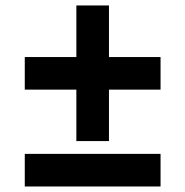

<svg xmlns="http://www.w3.org/2000/svg" viewBox="-20 -676 672 696"><path d="M256.8 -351.1H69.8V-469.2H256.8V-656.2H375V-469.2H562V-351.1H375V-164.6H256.8ZM69.8 -118.2H562V0H69.8Z"/></svg>

Font: Goblin One
Style: Regular
Weight: 400
Designer: Riccardo De Franceschi
Foundry: Sorkin Type Co.
Version: Version 1.001